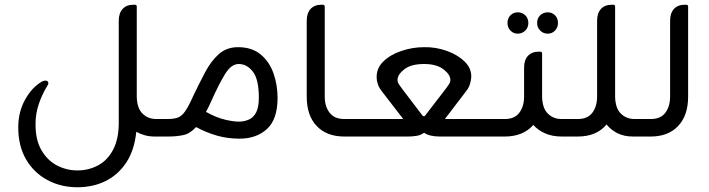

<svg xmlns="http://www.w3.org/2000/svg" viewBox="-20 -576 2990 810"><path d="M638 -74H692V0H633Q610 0 590.5 -5.5Q571 -11 555 -20Q547 58 512.5 110Q478 162 425 188Q372 214 306 214Q237 214 180 183.5Q123 153 90 96.5Q57 40 57 -39Q57 -103 85.5 -155Q114 -207 157 -232Q165 -236 171 -236Q184 -236 184 -224Q184 -220 179 -213Q156 -175 143 -135Q130 -95 130 -55Q129 13 154.5 57Q180 101 220.5 122Q261 143 306 143Q354 143 394 121.5Q434 100 457.5 55Q481 10 481 -58V-488Q481 -521 497.5 -538.5Q514 -556 542 -556H549Q557 -556 557 -548V-168Q558 -120 581 -97Q604 -74 638 -74Z M984 -377Q1043 -377 1080 -346Q1117 -315 1134 -266Q1151 -217 1151 -163Q1151 -73 1106.5 -32Q1062 9 990 9Q941 9 896.5 -3.5Q852 -16 807 -40Q782 -12 753 -6Q724 0 689 0H680V-74H688Q715 -74 731.5 -80.5Q748 -87 762.5 -108.5Q777 -130 796 -173Q821 -225 845.5 -271.5Q870 -318 903 -347.5Q936 -377 984 -377ZM993 -63Q1013 -64 1031 -72Q1049 -80 1060.5 -101.5Q1072 -123 1072 -164Q1072 -241 1047 -273.5Q1022 -306 987 -306Q955 -306 928.5 -262Q902 -218 873 -153Q866 -137 860 -125Q854 -113 849 -104Q892 -80 930 -71Q968 -62 993 -63Z M1485 0H1433Q1358 0 1316 -44.5Q1274 -89 1274 -168V-488Q1274 -521 1290.5 -538.5Q1307 -556 1335 -556H1342Q1350 -556 1350 -548V-169Q1350 -127 1370.5 -100.5Q1391 -74 1431 -74H1485Z M1700 0H1473V-74H1681L1590 -192Q1579 -206 1574 -221Q1569 -236 1569 -249Q1568 -288 1597 -316.5Q1626 -345 1673 -361Q1720 -377 1769 -377Q1818 -378 1864.5 -361.5Q1911 -345 1940.5 -316Q1970 -287 1968 -249Q1967 -236 1962.5 -221Q1958 -206 1947 -192L1857 -74H2094V0H1836Q1792 0 1769 -16Q1756 -6 1738 -3Q1720 0 1700 0ZM1676 -202 1762 -89Q1769 -82 1774 -89L1861 -202Q1867 -210 1873.5 -219.5Q1880 -229 1880 -239Q1880 -261 1851 -283.5Q1822 -306 1769 -306Q1714 -306 1685.5 -283.5Q1657 -261 1657 -239Q1657 -229 1663.5 -219.5Q1670 -210 1676 -202Z M2164 -434Q2146 -434 2133.5 -447Q2121 -460 2121 -479Q2121 -499 2133.5 -511.5Q2146 -524 2164 -524Q2183 -524 2196 -511.5Q2209 -499 2209 -479Q2209 -460 2196 -447Q2183 -434 2164 -434ZM2291 -434Q2272 -434 2259 -447Q2246 -460 2246 -479Q2246 -499 2259 -511.5Q2272 -524 2291 -524Q2309 -524 2321.5 -511.5Q2334 -499 2334 -479Q2334 -460 2321.5 -447Q2309 -434 2291 -434ZM2348 -74H2402V0H2350Q2310 0 2279.5 -13.5Q2249 -27 2230 -49Q2187 0 2109 0H2083V-74H2111Q2151 -74 2171 -100.5Q2191 -127 2191 -169V-291Q2191 -323 2207.5 -340.5Q2224 -358 2252 -358H2259Q2267 -358 2267 -350V-168Q2268 -120 2291 -97Q2314 -74 2348 -74Z M2656 -74H2710V0H2651Q2612 0 2584 -14.5Q2556 -29 2539 -51Q2497 0 2417 0H2391V-74H2419Q2459 -74 2479 -100.5Q2499 -127 2499 -169V-488Q2499 -521 2515.5 -538.5Q2532 -556 2560 -556H2567Q2575 -556 2575 -548V-168Q2576 -120 2599 -97Q2622 -74 2656 -74Z M2725 0H2699V-74H2727Q2767 -74 2787 -100.5Q2807 -127 2807 -169V-488Q2807 -521 2823.5 -538.5Q2840 -556 2868 -556H2875Q2883 -556 2883 -548V-168Q2883 -89 2841 -44.5Q2799 0 2725 0Z"/></svg>

Font: Zain
Style: Regular
Weight: 400
Designer: Zain,Boutros
Foundry: Mobile Telecommunications Company (Zain), 2024
Version: Version 1.51; ttfautohint (v1.8.4)